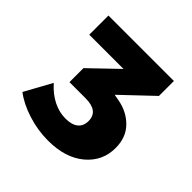

<svg xmlns="http://www.w3.org/2000/svg" viewBox="-123 -873 616 616"><g transform="rotate(45 185.0 -565.5)"><path d="M245.3 -606.6Q289.9 -598.7 318.9 -569.1Q348 -539.6 348 -491.7Q348 -432 301.9 -393.5Q255.7 -355 177.6 -355Q130.9 -355 85.2 -369.5Q39.6 -384 9.3 -407.4L59.7 -499.1Q83.9 -472 111.3 -458.3Q138.7 -444.6 167.6 -444.6Q195.7 -444.6 210.6 -456.7Q225.4 -468.9 225.4 -491.3Q225.4 -514.1 210.6 -525.3Q195.7 -536.4 167.1 -536.4H93.7V-599.9L186.3 -688.9H31V-775.9H328V-708.1L225 -610.3Z"/></g></svg>

Font: Alexandria
Style: Regular
Weight: 400
Designer: Mohamed Gaber
Foundry: Kief Type Foundry
Version: Version 5.100